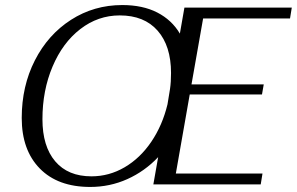

<svg xmlns="http://www.w3.org/2000/svg" viewBox="-20 -730 1175 760"><path d="M784 -657 738 -396H1024L1017 -356H731L676 -43H1019L1012 0H587L606 -108Q553 -52 484 -21Q415 10 337 10Q209 10 137.5 -63Q66 -136 66 -263Q66 -389 118 -491Q170 -593 261 -651.5Q352 -710 464 -710Q545 -710 602.5 -680.5Q660 -651 692 -597L710 -700H1135L1128 -657ZM643 -317 653 -378Q657 -405 657 -441Q657 -548 604 -608.5Q551 -669 454 -669Q368 -669 298 -615Q228 -561 188 -466.5Q148 -372 148 -258Q148 -151 198.5 -91.5Q249 -32 342 -32Q412 -32 473.5 -68Q535 -104 579 -169Q623 -234 643 -317Z"/></svg>

Font: Fahkwang Light
Style: Italic
Weight: 300
Italic angle: -10°
Version: Version 1.000; ttfautohint (v1.6)